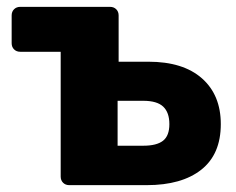

<svg xmlns="http://www.w3.org/2000/svg" viewBox="-20 -540 689 560"><path d="M182 0Q171 0 164 -7Q157 -14 157 -25V-389H39Q28 -389 21 -396Q14 -403 14 -414V-495Q14 -506 21 -513Q28 -520 39 -520H301Q312 -520 319 -513Q326 -506 326 -495V-360H413Q514 -360 569 -311.5Q624 -263 624 -178Q624 -90 567 -45Q510 0 408 0ZM323 -115H398Q437 -115 455.5 -129.5Q474 -144 474 -178Q474 -212 456 -229Q438 -246 398 -246H323Z"/></svg>

Font: Fz Rubik
Style: Bold
Weight: 700
Designer: Hubert and Fischer
Foundry: Hubert and Fischer
Version: Vit hóa bi FontZin.com